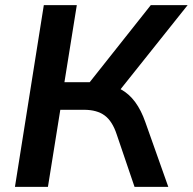

<svg xmlns="http://www.w3.org/2000/svg" viewBox="-20 -725 748 745"><path d="M38 0 150 -705H278L230 -406H328L565 -705H708L448 -379Q481 -361 504.5 -329Q528 -297 544 -251L633 0H502L433 -203Q416 -255 386 -277Q356 -299 306 -299H214L166 0Z"/></svg>

Font: Nunito Sans
Style: Bold Italic
Weight: 700
Italic angle: -9°
Designer: Vernon Adams
Foundry: Vernon Adams
Version: Version 3.006; ttfautohint (v1.8.3)